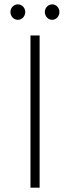

<svg xmlns="http://www.w3.org/2000/svg" viewBox="-20 -862 322 882"><path d="M62 -842C43 -842 28 -826 28 -807C28 -787 43 -771 62 -771C81 -771 96 -787 96 -807C96 -826 81 -842 62 -842ZM220 -842C201 -842 186 -826 186 -807C186 -787 201 -771 220 -771C238 -771 253 -787 253 -807C253 -826 238 -842 220 -842ZM120 -699V0H162V-699Z"/></svg>

Font: Montserrat arm ExtraLight
Style: Regular
Weight: 275
Designer: Julieta Ulanovsky
Foundry: Julieta Ulanovsky
Version: Version 6.000;PS 006.000;hotconv 1.0.88;makeotf.lib2.5.64775